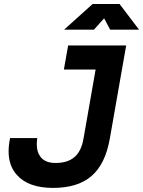

<svg xmlns="http://www.w3.org/2000/svg" viewBox="-20 -918 707 948"><path d="M241.7 9.8Q119.1 9.8 62.5 -55.2Q22.5 -100.1 22.5 -170.9Q22.5 -201.2 29.8 -236.3H164.1Q161.6 -219.7 161.6 -205.6Q161.6 -168.9 178.2 -146Q201.2 -113.3 254.4 -113.3Q313.5 -113.3 347.4 -142.1Q381.3 -170.9 392.1 -232.4L452.1 -574.7H295.4L316.4 -693.4H603L522 -232.4Q500 -107.9 432.1 -49.1Q364.3 9.8 241.7 9.8ZM296.4 -771.5 437.5 -898.4H570.3L666.5 -771.5H523.9L494.1 -827.6L443.8 -771.5Z"/></svg>

Font: CaskaydiaCove NFP
Style: Bold Italic
Weight: 700
Italic angle: -10°
Designer: Aaron Bell
Foundry: Saja Typeworks
Version: Version 2111.001; VTT 6.35;Nerd Fonts 3.1.1